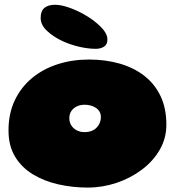

<svg xmlns="http://www.w3.org/2000/svg" viewBox="-20 -774 782 824"><path d="M356 31Q291 31 230.2 17.2Q169.5 3.5 121.2 -25.8Q73 -55 44.8 -101.5Q16.5 -148 16.5 -214Q16.5 -286.5 43.2 -343Q70 -399.5 117.2 -438.8Q164.5 -478 227 -498.2Q289.5 -518.5 361.5 -518.5Q433 -518.5 493.8 -501Q554.5 -483.5 599.5 -448.5Q644.5 -413.5 669.2 -361.2Q694 -309 694 -239Q694 -180.5 665.5 -131.2Q637 -82 588.8 -45.8Q540.5 -9.5 480.2 10.8Q420 31 356 31ZM342 -207Q360 -207 373.2 -212.2Q386.5 -217.5 395.2 -226.8Q404 -236 408.5 -247.5Q413 -259 413 -271.5Q413 -285 407 -295Q401 -305 391 -311.5Q381 -318 368.8 -321.2Q356.5 -324.5 343.5 -324.5Q325 -324.5 310 -317.5Q295 -310.5 286.2 -297.5Q277.5 -284.5 277.5 -266.5Q277.5 -249.5 286 -236Q294.5 -222.5 309.2 -214.8Q324 -207 342 -207ZM391 -564.5Q358.5 -564.5 320.5 -573.2Q282.5 -582 248.5 -597.5Q209 -616 181.8 -641.5Q154.5 -667 154.5 -697Q154.5 -727 170.8 -740.2Q187 -753.5 216 -753.5Q241.5 -753.5 274.2 -742.2Q307 -731 338.5 -713.5Q380 -690.5 410.5 -660.8Q441 -631 441 -604.5Q441 -583 426.5 -573.8Q412 -564.5 391 -564.5Z"/></svg>

Font: Gluten Thin Black
Style: Regular
Weight: 900
Version: Version 1.300